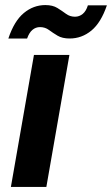

<svg xmlns="http://www.w3.org/2000/svg" viewBox="-20 -738 442 758"><path d="M23 0 114 -521H254L163 0ZM13 -586Q36 -655 74 -686.5Q112 -718 159 -718Q188 -718 206.5 -706.5Q225 -695 240.5 -683.5Q256 -672 276 -672Q293 -672 306.5 -683Q320 -694 327 -717H402Q379 -649 341 -617.5Q303 -586 255 -586Q226 -586 207.5 -597Q189 -608 173.5 -619.5Q158 -631 138 -631Q121 -631 108 -620Q95 -609 87 -586Z"/></svg>

Font: DM Sans 10pt ExtraBold
Style: Italic
Weight: 800
Italic angle: -10°
Version: Version 4.004;gftools[0.9.30]